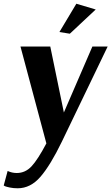

<svg xmlns="http://www.w3.org/2000/svg" viewBox="-29 -750 598 1031"><path d="M12 168Q35 179 61 179Q107 179 140.5 143Q174 107 220 20L81 -500H241L314 -146L467 -500H549L303 11Q242 137 188.5 199Q135 261 66 261Q43 261 24 257Q5 253 -2 250L-9 246ZM381 -730 485 -699 346 -569 290 -578Z"/></svg>

Font: Arsenal
Style: Bold Italic
Weight: 700
Italic angle: -9°
Designer: Andrij Shevchenko
Foundry: Stairsfor.com
Version: Version 1.000